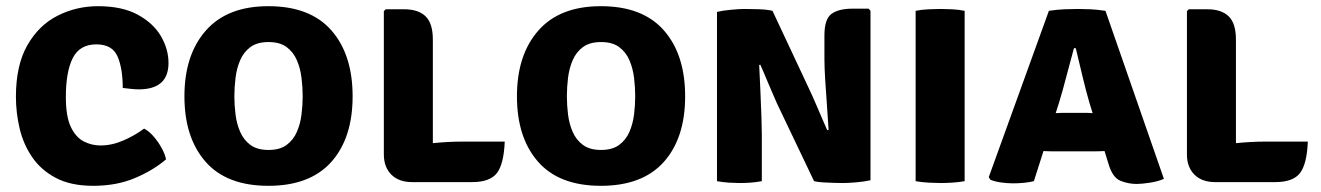

<svg xmlns="http://www.w3.org/2000/svg" viewBox="-20 -586 4272 621"><path d="M377 -301.5Q377 -365 360 -403.8Q343 -442.5 291.5 -442.5Q238 -442.5 215.5 -398.5Q193 -354.5 193 -272Q193 -209 209.2 -175.2Q225.5 -141.5 251 -128.5Q276.5 -115.5 305 -115.5Q342 -115.5 379.2 -131.8Q416.5 -148 446 -170Q462 -162 477 -144.5Q492 -127 503 -107Q514 -87 517 -70.5Q475.5 -35 416.2 -10Q357 15 281.5 15Q209 15 160.8 -10.5Q112.5 -36 84 -77.8Q55.5 -119.5 43.5 -170.5Q31.5 -221.5 31.5 -273Q31.5 -375.5 68.8 -440.2Q106 -505 166.8 -535.5Q227.5 -566 297 -566Q375 -566 425.5 -538.5Q476 -511 500.5 -469Q525 -427 525 -382.5Q525 -297 429 -297Q417.5 -297 404 -298.5Q390.5 -300 377 -301.5Z M576.5 -274.5Q576.5 -408.5 645.8 -487.2Q715 -566 848 -566Q983 -566 1051.8 -487.8Q1120.5 -409.5 1120.5 -274.5Q1120.5 -139.5 1051.5 -62.2Q982.5 15 848 15Q713 15 644.8 -63Q576.5 -141 576.5 -274.5ZM738 -274.5Q738 -246 741.8 -215.8Q745.5 -185.5 756.8 -159.5Q768 -133.5 790 -117.2Q812 -101 848.5 -101Q885 -101 907 -117.2Q929 -133.5 940.2 -159.5Q951.5 -185.5 955.2 -215.8Q959 -246 959 -274.5Q959 -303.5 955.2 -334.2Q951.5 -365 940.2 -391.2Q929 -417.5 907 -433.8Q885 -450 848.5 -450Q812 -450 790 -433.8Q768 -417.5 756.8 -391.2Q745.5 -365 741.8 -334.2Q738 -303.5 738 -274.5Z M1612.5 -128Q1609.5 -55 1587 -26Q1564.5 3 1507 3H1313Q1270 3 1245.8 -21.2Q1221.5 -45.5 1221.5 -86.5V-550L1227.5 -556H1287.5Q1333 -556 1356.5 -533.2Q1380 -510.5 1380 -457.5V-123Q1431.5 -128 1472.5 -128Z M1652 -274.5Q1652 -408.5 1721.2 -487.2Q1790.5 -566 1923.5 -566Q2058.5 -566 2127.2 -487.8Q2196 -409.5 2196 -274.5Q2196 -139.5 2127 -62.2Q2058 15 1923.5 15Q1788.5 15 1720.2 -63Q1652 -141 1652 -274.5ZM1813.5 -274.5Q1813.5 -246 1817.2 -215.8Q1821 -185.5 1832.2 -159.5Q1843.5 -133.5 1865.5 -117.2Q1887.5 -101 1924 -101Q1960.5 -101 1982.5 -117.2Q2004.5 -133.5 2015.8 -159.5Q2027 -185.5 2030.8 -215.8Q2034.5 -246 2034.5 -274.5Q2034.5 -303.5 2030.8 -334.2Q2027 -365 2015.8 -391.2Q2004.5 -417.5 1982.5 -433.8Q1960.5 -450 1924 -450Q1887.5 -450 1865.5 -433.8Q1843.5 -417.5 1832.2 -391.2Q1821 -365 1817.2 -334.2Q1813.5 -303.5 1813.5 -274.5Z M2493 -251.5Q2489.5 -259.5 2482 -276.8Q2474.5 -294 2466 -314Q2457.5 -334 2450.2 -351.5Q2443 -369 2439 -377L2435.5 -375.5Q2437.5 -336 2439.5 -290.2Q2441.5 -244.5 2442.8 -206.8Q2444 -169 2444 -152V0Q2424.5 3.5 2406.5 4.8Q2388.5 6 2373 6Q2359 6 2338.2 4.8Q2317.5 3.5 2299 0V-547.5Q2317.5 -552 2345 -554.5Q2372.5 -557 2387.5 -557Q2403 -557 2431.5 -556.2Q2460 -555.5 2478.5 -551L2596 -300.5Q2599.5 -293.5 2607.8 -275Q2616 -256.5 2625.5 -234.5Q2635 -212.5 2643.2 -193.2Q2651.5 -174 2655.5 -165L2660 -166Q2658 -199 2654.8 -243Q2651.5 -287 2649 -328Q2646.5 -369 2646.5 -393.5V-471.5Q2646.5 -524.5 2669.5 -541.2Q2692.5 -558 2738 -558H2789.5L2795.5 -551V-3Q2776 1.5 2748.5 3.8Q2721 6 2706.5 6Q2696.5 6 2679 5.5Q2661.5 5 2643.2 4Q2625 3 2613 0Z M2941.5 -551Q2960.5 -555 2984.5 -556Q3008.5 -557 3022.5 -557Q3037.5 -557 3058.8 -556Q3080 -555 3100 -551V0Q3080 3.5 3058.8 4.8Q3037.5 6 3022.5 6Q3008.5 6 2984.5 4.8Q2960.5 3.5 2941.5 0Z M3385.5 -96.5Q3377.5 -96.5 3370 -96.8Q3362.5 -97 3355 -97.5L3324 0Q3309.5 3.5 3292.5 5.2Q3275.5 7 3257 7Q3237 7 3216.8 4Q3196.5 1 3183.5 -4.5L3178 -13L3372.5 -551Q3398.5 -555 3422.8 -556Q3447 -557 3467 -557Q3485.5 -557 3507 -556Q3528.5 -555 3555.5 -551L3744.5 -7.5Q3727 0.5 3700 4.8Q3673 9 3656.5 9Q3629 9 3603.5 -1.5Q3578 -12 3565 -57L3552.5 -97.5Q3544.5 -97 3537 -96.8Q3529.5 -96.5 3521 -96.5ZM3405.5 -254.5 3394.5 -220Q3402 -220.5 3409.5 -220.8Q3417 -221 3425 -221H3487.5Q3495 -221 3501.2 -220.8Q3507.5 -220.5 3514 -220L3503.5 -254Q3492 -293.5 3480.5 -342Q3469 -390.5 3459.5 -430H3453.5Q3443 -392 3430.2 -343Q3417.5 -294 3405.5 -254.5Z M4210 -128Q4207 -55 4184.5 -26Q4162 3 4104.5 3H3910.5Q3867.5 3 3843.2 -21.2Q3819 -45.5 3819 -86.5V-550L3825 -556H3885Q3930.5 -556 3954 -533.2Q3977.5 -510.5 3977.5 -457.5V-123Q4029 -128 4070 -128Z"/></svg>

Font: Signika SC
Style: Bold
Weight: 700
Designer: Anna Giedryś
Foundry: Anna Giedryś
Version: Version 2.000; ttfautohint (v1.8.3) -l 8 -r 50 -G 200 -x 9 -